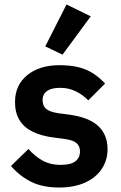

<svg xmlns="http://www.w3.org/2000/svg" viewBox="-20 -825 539 857"><path d="M245 12Q170 12 119 -13.5Q68 -39 29 -84L107 -160Q136 -127 170.5 -108Q205 -89 250 -89Q296 -89 316.5 -105Q337 -121 337 -149Q337 -172 322.5 -185.5Q308 -199 273 -204L221 -211Q165 -218 126 -237Q87 -256 67 -289Q47 -322 47 -369Q47 -445 101.5 -489.5Q156 -534 245 -534Q296 -534 332.5 -524.5Q369 -515 397 -496.5Q425 -478 449 -452L374 -377Q351 -401 319 -417Q287 -433 249 -433Q209 -433 189.5 -418.5Q170 -404 170 -379Q170 -353 185.5 -339.5Q201 -326 238 -320L291 -313Q377 -301 418.5 -262.5Q460 -224 460 -159Q460 -109 433.5 -70Q407 -31 358.5 -9.5Q310 12 245 12ZM385 -752 259 -581 182 -618 277 -805Z"/></svg>

Font: IBM Plex Sans SemiBold
Style: Regular
Weight: 600
Designer: Mike Abbink, Paul van der Laan, Pieter van Rosmalen
Foundry: Bold Monday
Version: Version 3.201